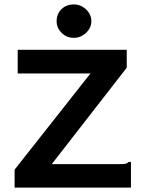

<svg xmlns="http://www.w3.org/2000/svg" viewBox="-20 -848 640 868"><path d="M46 -81 389 -516H60V-623H553V-542L214 -106H525Q542 -106 549 -108Q556 -110 562 -116H572V0H46ZM314 -677Q281 -677 258.5 -699.5Q236 -722 236 -752Q236 -785 258 -806.5Q280 -828 314 -828Q345 -828 369 -805.5Q393 -783 393 -752Q393 -722 369 -699.5Q345 -677 314 -677Z"/></svg>

Font: Inconsolata Expanded ExtraBold
Style: Regular
Weight: 800
Width: 7
Monospace: yes
Designer: Raph Levien, Cyreal, Brenton Simpson
Foundry: Raph Levien, Cyreal, Google
Version: Version 3.001; ttfautohint (v1.8.2.53-6de2)